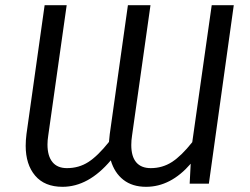

<svg xmlns="http://www.w3.org/2000/svg" viewBox="-20 -708 963 740"><path d="M881 -688 785 0H711L715 -77Q638 12 543 12Q490 12 455.5 -15Q421 -42 407 -90Q321 12 221 12Q152 12 115.5 -31Q79 -74 79 -146Q79 -167 82 -191L152 -688H237L166 -186Q163 -167 163 -151Q163 -107 182 -83.5Q201 -60 238 -60Q284 -60 320.5 -83.5Q357 -107 400 -161L403 -191L473 -688H560L489 -186Q486 -167 486 -149Q486 -105 505 -82.5Q524 -60 561 -60Q606 -60 642.5 -83.5Q679 -107 721 -160L796 -688Z"/></svg>

Font: FiraGO Book
Style: Italic
Weight: 350
Italic angle: -8°
Designer: bBox Type GmbH
Foundry: bBox Type GmbH
Version: Version 1.001